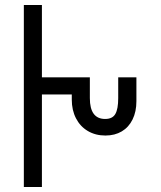

<svg xmlns="http://www.w3.org/2000/svg" viewBox="-20 -745 640 765"><path d="M75 -725H147V-437H338V-354Q338 -271 399 -271Q428 -271 439.5 -290.8Q451 -310.5 451 -354V-437H523.5V-342Q523.5 -300 508.2 -269Q493 -238 465.2 -221.5Q437.5 -205 400 -205Q360.5 -205 330 -223Q299.5 -241 282.8 -273.5Q266 -306 266 -348V-368.5H147V0H75Z"/></svg>

Font: JuliaMono Light
Style: Regular
Weight: 300
Monospace: yes
Designer: cormullion
Foundry: corm
Version: Version 0.054; ttfautohint (v1.8.4)